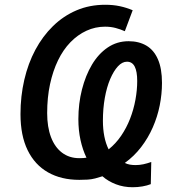

<svg xmlns="http://www.w3.org/2000/svg" viewBox="-20 -745 731 806"><path d="M537 41Q499 41 466.5 28.5Q434 16 410 -5Q395 0 379.5 4Q364 8 348 9Q332 10 313 10Q237 10 181.5 -21.5Q126 -53 96 -114.5Q66 -176 66 -266Q66 -341 82 -410Q98 -479 128.5 -536Q159 -593 202.5 -635.5Q246 -678 301 -701.5Q356 -725 422 -725Q455 -725 483 -719Q511 -713 537 -702L504 -614Q486 -622 465.5 -627.5Q445 -633 421 -633Q380 -633 343 -616Q306 -599 275.5 -567.5Q245 -536 223.5 -491.5Q202 -447 190 -391.5Q178 -336 178 -270Q178 -212 194 -169.5Q210 -127 240.5 -104Q271 -81 313 -81Q322 -81 329.5 -81.5Q337 -82 343 -83Q327 -116 318 -157Q309 -198 309 -245Q309 -310 324 -369Q339 -428 366 -473.5Q393 -519 432 -545.5Q471 -572 520 -572Q563 -572 594.5 -553.5Q626 -535 643 -496Q660 -457 660 -397Q660 -350 650.5 -302.5Q641 -255 621.5 -210.5Q602 -166 572.5 -127.5Q543 -89 504 -61Q514 -56 525 -54Q536 -52 549 -52Q566 -52 582 -55.5Q598 -59 615 -65L613 28Q598 34 578 37.5Q558 41 537 41ZM436 -118Q466 -142 488.5 -175Q511 -208 526 -246.5Q541 -285 548.5 -326Q556 -367 556 -405Q556 -445 545.5 -465.5Q535 -486 513 -486Q493 -486 475 -466.5Q457 -447 442.5 -413Q428 -379 420 -334Q412 -289 412 -238Q412 -203 418 -172.5Q424 -142 436 -118Z"/></svg>

Font: Noto Sans Display Medium
Style: Italic
Weight: 500
Italic angle: -12°
Designer: Monotype Design Team
Foundry: Monotype Imaging Inc.
Version: Version 2.003